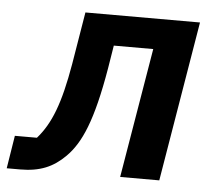

<svg xmlns="http://www.w3.org/2000/svg" viewBox="-66 -564 709 616"><g transform="rotate(5 288.5 -256.0)"><path d="M-23 4H20C84 4 126 -14 165 -53C211 -99 244 -173 273 -344L285 -418H412L342 0H468L554 -516H185L157 -347C135 -219 109 -152 65 -102H-6Z"/></g></svg>

Font: IBM Plex Mono SmBld
Style: Italic
Weight: 600
Italic angle: -9.5°
Monospace: yes
Designer: Mike Abbink, Paul van der Laan, Pieter van Rosmalen
Foundry: Bold Monday
Version: Version 2.004